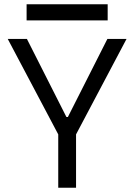

<svg xmlns="http://www.w3.org/2000/svg" viewBox="-20 -875 626 895"><path d="M251.5 0H334.5V-248.5L569.8 -693.4H480.5L296.4 -329.6H289.6L105.5 -693.4H16.1L251.5 -248.5ZM104 -779.8H481.9V-855H104Z"/></svg>

Font: Cascadia Code SemiLight
Style: Regular
Weight: 350
Monospace: yes
Designer: Aaron Bell
Foundry: Saja Typeworks
Version: Version 2404.023